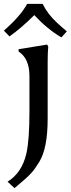

<svg xmlns="http://www.w3.org/2000/svg" viewBox="-57 -723 365 991"><path d="M189 -398V-110Q189 42 146 112Q123 150 105 169.5Q87 189 66 207Q65 208 18 248L-18 215Q56 169 79 70Q95 1 95 -149V-330Q95 -421 39 -457V-469L186 -493L192 -483Q189 -453 189 -398ZM83 -703H163Q189 -650 238 -605Q255 -589 288 -561L260 -530Q189 -571 120 -645Q54 -579 -8 -535L-37 -565Q50 -641 83 -703Z"/></svg>

Font: Asul
Style: Regular
Weight: 400
Designer: Mariela Monsalve
Foundry: Mariela Monsalve
Version: Version 1.002